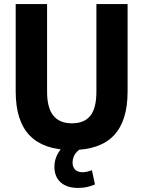

<svg xmlns="http://www.w3.org/2000/svg" viewBox="-20 -725 703 942"><path d="M332 11Q195 11 126 -60Q57 -131 57 -276V-705H211V-275Q211 -196 241.5 -158Q272 -120 333 -120Q394 -120 423.5 -157.5Q453 -195 453 -275V-705H606V-276Q606 -131 538 -60Q470 11 332 11ZM363 197Q308 197 277.5 169.5Q247 142 247 93Q247 51 272.5 15Q298 -21 343 -44L383 0Q369 8 358 19Q347 30 341.5 44Q336 58 336 73Q336 95 349 107.5Q362 120 385 120Q395 120 406.5 117.5Q418 115 431 110L446 180Q424 189 405 193Q386 197 363 197Z"/></svg>

Font: Nunito Sans 12pt ExtraLight
Style: Weight 830 Width 84 Optical size 12.0 YTLC 445
Weight: 830
Width: 4
Designer: Vernon Adams
Foundry: Vernon Adams
Version: Version 3.101;gftools[0.9.27]